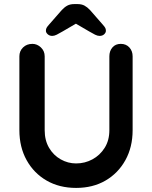

<svg xmlns="http://www.w3.org/2000/svg" viewBox="-20 -916 745 941"><path d="M572 -701Q598 -701 614 -683.5Q630 -666 630 -640V-278Q630 -195 594.5 -131Q559 -67 497 -31Q435 5 353 5Q271 5 208.5 -31Q146 -67 110.5 -131Q75 -195 75 -278V-640Q75 -666 93 -683.5Q111 -701 139 -701Q162 -701 180.5 -683.5Q199 -666 199 -640V-278Q199 -228 220.5 -191.5Q242 -155 277.5 -135Q313 -115 353 -115Q396 -115 433 -135Q470 -155 493 -191.5Q516 -228 516 -278V-640Q516 -666 531 -683.5Q546 -701 572 -701ZM333 -811H371L287 -762Q270 -752 258 -746Q246 -740 236 -740Q223 -740 214 -748Q205 -756 205 -765Q205 -773 208 -779Q211 -785 220 -795L283 -867Q296 -881 310 -888.5Q324 -896 344 -896H360Q380 -896 394 -888.5Q408 -881 421 -867L484 -795Q493 -785 496 -779Q499 -773 499 -765Q499 -756 490.5 -748Q482 -740 468 -740Q458 -740 446 -746Q434 -752 417 -762Z"/></svg>

Font: Quicksand Variable Light
Style: Regular
Weight: 300
Designer: Andrew Paglinawan
Foundry: Andrew Paglinawan
Version: Version 3.004